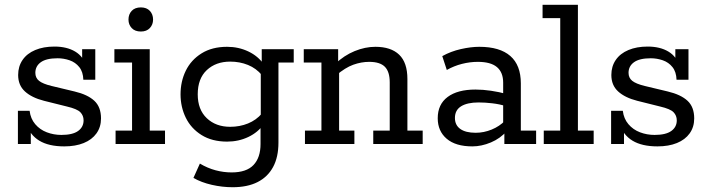

<svg xmlns="http://www.w3.org/2000/svg" viewBox="-20 -603 2966 804"><path d="M249 10Q184 10 144.5 -14Q105 -38 90 -85L109 -92V0H55V-139H104Q108 -106 127.5 -83Q147 -60 176 -49Q205 -38 237 -38Q284 -38 307 -54.5Q330 -71 330 -99Q330 -119 316.5 -133Q303 -147 260 -157L164 -181Q113 -194 84.5 -220Q56 -246 56 -289Q56 -325 74.5 -352Q93 -379 127.5 -393.5Q162 -408 208 -408Q260 -408 295 -387Q330 -366 342 -324L324 -322V-397H379V-269H329Q328 -302 312 -322Q296 -342 271.5 -350.5Q247 -359 221 -359Q174 -359 151 -342.5Q128 -326 128 -298Q128 -277 143.5 -264.5Q159 -252 196 -243L292 -220Q347 -207 375 -181Q403 -155 403 -107Q403 -71 384 -44.5Q365 -18 330.5 -4Q296 10 249 10Z M464 0V-56H533V-341H459V-397H607V-56H671V0ZM570 -471Q545 -471 531.5 -485.5Q518 -500 518 -521Q518 -543 531.5 -557.5Q545 -572 570 -572Q594 -572 607.5 -557.5Q621 -543 621 -521Q621 -500 607.5 -485.5Q594 -471 570 -471Z M954 181Q911 181 867 171Q823 161 790 142L817 82Q849 101 882.5 110Q916 119 950 119Q1012 119 1041.5 88Q1071 57 1071 0V-73L1085 -84Q1061 -49 1020 -29.5Q979 -10 931 -10Q868 -10 824 -37.5Q780 -65 758 -110Q736 -155 736 -208Q736 -262 758 -307Q780 -352 824 -379.5Q868 -407 931 -407Q979 -407 1020 -387.5Q1061 -368 1085 -333L1076 -331V-397H1210V-341H1146V-6Q1146 55 1123.5 96.5Q1101 138 1058.5 159.5Q1016 181 954 181ZM944 -72Q984 -72 1018.5 -86Q1053 -100 1077 -128L1072 -99V-315L1077 -288Q1053 -317 1018.5 -331Q984 -345 944 -345Q884 -345 846 -309.5Q808 -274 808 -208Q808 -144 846 -108Q884 -72 944 -72Z M1257 0V-56H1326V-341H1252V-397H1396V-339L1383 -335Q1421 -371 1465 -389Q1509 -407 1552 -407Q1617 -407 1651.5 -374Q1686 -341 1686 -272V-56H1750V0H1543V-56H1612V-258Q1612 -303 1591.5 -323.5Q1571 -344 1526 -344Q1493 -344 1459.5 -332Q1426 -320 1387 -287L1400 -315V-56H1464V0Z M1958 10Q1888 10 1850.5 -22Q1813 -54 1813 -108Q1813 -166 1854.5 -197Q1896 -228 1971 -228Q2002 -228 2036 -223Q2070 -218 2103 -209L2087 -199V-257Q2087 -300 2061 -322Q2035 -344 1981 -344Q1948 -344 1914.5 -335.5Q1881 -327 1851 -310L1832 -368Q1868 -388 1910 -397.5Q1952 -407 1987 -407Q2073 -407 2117 -368.5Q2161 -330 2161 -254V-56H2225V0H2092V-63L2103 -55Q2075 -23 2035.5 -6.5Q1996 10 1958 10ZM1972 -47Q2006 -47 2039 -60.5Q2072 -74 2095 -98L2087 -74V-179L2103 -158Q2071 -167 2041 -170.5Q2011 -174 1984 -174Q1937 -174 1911 -158Q1885 -142 1885 -109Q1885 -79 1907.5 -63Q1930 -47 1972 -47Z M2257 0V-56H2326V-527H2252V-583H2400V-56H2466V0Z M2733 10Q2668 10 2628.5 -14Q2589 -38 2574 -85L2593 -92V0H2539V-139H2588Q2592 -106 2611.5 -83Q2631 -60 2660 -49Q2689 -38 2721 -38Q2768 -38 2791 -54.5Q2814 -71 2814 -99Q2814 -119 2800.5 -133Q2787 -147 2744 -157L2648 -181Q2597 -194 2568.5 -220Q2540 -246 2540 -289Q2540 -325 2558.5 -352Q2577 -379 2611.5 -393.5Q2646 -408 2692 -408Q2744 -408 2779 -387Q2814 -366 2826 -324L2808 -322V-397H2863V-269H2813Q2812 -302 2796 -322Q2780 -342 2755.5 -350.5Q2731 -359 2705 -359Q2658 -359 2635 -342.5Q2612 -326 2612 -298Q2612 -277 2627.5 -264.5Q2643 -252 2680 -243L2776 -220Q2831 -207 2859 -181Q2887 -155 2887 -107Q2887 -71 2868 -44.5Q2849 -18 2814.5 -4Q2780 10 2733 10Z"/></svg>

Font: Rokkitt SemiBold
Style: Regular
Weight: 400
Version: Version 3.103